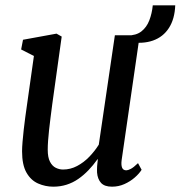

<svg xmlns="http://www.w3.org/2000/svg" viewBox="-20 -692 679 722"><path d="M180.5 10Q150.5 10 123.2 -2Q96 -14 79.5 -43Q63 -72 63 -123Q63 -138 64.8 -159.2Q66.5 -180.5 69.2 -204.2Q72 -228 75 -251Q78 -274 81 -294L107.5 -481.5L59.5 -506L66.5 -542.5L192.5 -565.5L212 -554.5L176.5 -300Q173 -274 170 -249.5Q167 -225 164.5 -203Q162 -181 160.8 -162.5Q159.5 -144 159.5 -129Q159.5 -100 168 -83.8Q176.5 -67.5 189.8 -61Q203 -54.5 217 -54.5Q245 -54.5 270 -67.8Q295 -81 315.8 -102.5Q336.5 -124 351.5 -148L412 -559.5H505.5L437.5 -90.5Q435 -72 439 -61.8Q443 -51.5 455 -51.5Q461 -51.5 471.5 -56.8Q482 -62 499 -78.5L512.5 -53.5Q503 -38.5 486.2 -24Q469.5 -9.5 447.8 0.2Q426 10 401 10Q373 10 360 -4.2Q347 -18.5 345 -43Q344.5 -47.5 344.8 -53.8Q345 -60 345.2 -66.8Q345.5 -73.5 346.5 -80Q347.5 -86.5 348 -93H346.5Q330.5 -70.5 312.5 -51.8Q294.5 -33 274.2 -19Q254 -5 230.5 2.5Q207 10 180.5 10ZM554.5 -672H639Q637 -620.5 615.2 -586.8Q593.5 -553 555.2 -539.5Q517 -526 464.5 -534L459 -558.5Q492 -558.5 511.8 -574Q531.5 -589.5 541.5 -615.5Q551.5 -641.5 554.5 -672Z"/></svg>

Font: Merriweather 24pt SemiCondensed
Style: Italic
Weight: 400
Width: 4
Italic angle: -7.8°
Designer: Eben Sorkin
Foundry: Eben Sorkin
Version: Version 2.101